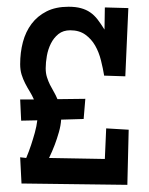

<svg xmlns="http://www.w3.org/2000/svg" viewBox="-20 -628 433 558"><path d="M228 -340.8 223.1 -282.2 157.7 -280.3Q156.7 -263.2 151.1 -243.7Q145.5 -224.1 139.2 -207.5Q131.8 -188 122.6 -168.9L284.7 -166L288.6 -254.9L354 -251L350.1 -90.8L42.5 -94.7L38.6 -170.9L56.2 -168.9Q64 -187.5 70.3 -206.5Q75.7 -222.7 81.1 -241.9Q86.4 -261.2 88.4 -278.3L41.5 -277.3L38.6 -338.9H78.6Q73.2 -351.1 66.2 -362.5Q59.1 -374 53 -386Q46.9 -397.9 42.7 -411.4Q38.6 -424.8 38.6 -441.4Q38.6 -475.6 46.6 -505.9Q54.7 -536.1 71.8 -558.8Q88.9 -581.5 115.5 -595Q142.1 -608.4 179.2 -608.4Q200.2 -608.4 215.3 -604.2Q230.5 -600.1 242.2 -592Q253.9 -584 263.7 -571.3Q273.4 -558.6 283.7 -542L284.7 -606.4L353 -604.5L344.2 -406.2L282.7 -408.2Q279.3 -429.2 273.4 -452.6Q267.6 -476.1 256.6 -495.4Q245.6 -514.6 228 -527.3Q210.4 -540 184.1 -540Q163.6 -540 149.9 -529.1Q136.2 -518.1 127.9 -501.5Q119.6 -484.9 116.2 -465.6Q112.8 -446.3 112.8 -429.7Q112.8 -415 116.5 -403.6Q120.1 -392.1 125.2 -381.8Q130.4 -371.6 136.2 -361.6Q142.1 -351.6 147 -339.8Z"/></svg>

Font: Maiden Orange
Style: Regular
Weight: 400
Designer: Astigmatic (AOETI)
Foundry: Astigmatic (AOETI)
Version: Version 1.000